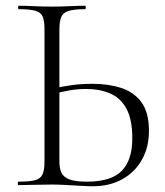

<svg xmlns="http://www.w3.org/2000/svg" viewBox="-20 -645 575 669"><path d="M303 4Q287 4 261.5 2.5Q236 1 209 -0.5Q182 -2 160 -2Q128 -2 98 -1Q68 0 44 0Q42 0 42 -6Q42 -12 44 -12Q82 -12 101.5 -17Q121 -22 128 -37Q135 -52 135 -81V-544Q135 -573 128.5 -587.5Q122 -602 103 -607.5Q84 -613 46 -613Q43 -613 43 -619Q43 -625 46 -625Q69 -625 98 -623.5Q127 -622 159 -622Q194 -622 224 -623.5Q254 -625 276 -625Q279 -625 279 -619Q279 -613 276 -613Q238 -613 219 -607Q200 -601 193.5 -586Q187 -571 187 -542V-81Q187 -59 194 -43.5Q201 -28 221.5 -20Q242 -12 283 -12Q367 -12 404 -49.5Q441 -87 441 -163Q441 -229 420.5 -266.5Q400 -304 363.5 -319.5Q327 -335 280 -335Q250 -335 221.5 -330Q193 -325 165 -317L164 -336Q197 -344 231 -348.5Q265 -353 302 -353Q358 -353 402.5 -338.5Q447 -324 473 -288.5Q499 -253 499 -189Q499 -132 474.5 -88.5Q450 -45 406 -20.5Q362 4 303 4Z"/></svg>

Font: Cormorant Infant Light
Style: Regular
Weight: 300
Designer: Christian Thalmann (Catharsis Fonts)
Foundry: Catharsis Fonts
Version: Version 4.001